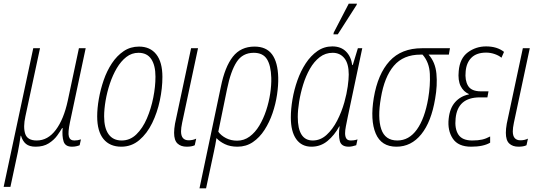

<svg xmlns="http://www.w3.org/2000/svg" viewBox="-56 -793 2964 1051"><path d="M-36 230 126 -529H163L83 -156Q70 -97 82 -60.5Q94 -24 145 -24Q206 -24 249.5 -82Q293 -140 315 -242L376 -529H413L327 -124Q315 -67 321 -45.5Q327 -24 351 -24Q370 -24 387 -30L380 2Q373 5 362 7.5Q351 10 338 10Q301 10 292 -19Q283 -48 287 -92H284Q275 -76 257.5 -51.5Q240 -27 211 -8.5Q182 10 139 10Q105 10 86.5 -5Q68 -20 59 -50H57Q50 -2 42 38L1 230Z M608 10Q545 10 510.5 -32Q476 -74 476 -156Q476 -200 485 -251.5Q494 -303 511.5 -354Q529 -405 556.5 -446.5Q584 -488 621 -513Q658 -538 705 -538Q766 -538 799.5 -495.5Q833 -453 833 -372Q833 -310 819 -243.5Q805 -177 777 -119.5Q749 -62 706.5 -26Q664 10 608 10ZM610 -24Q656 -24 690.5 -57.5Q725 -91 748 -144.5Q771 -198 783 -258.5Q795 -319 795 -373Q795 -435 772 -469.5Q749 -504 702 -504Q665 -504 635.5 -481Q606 -458 583.5 -420Q561 -382 545.5 -335.5Q530 -289 522 -242Q514 -195 514 -156Q514 -92 538.5 -58Q563 -24 610 -24Z M966 10Q934 10 915.5 -7.5Q897 -25 897 -66Q897 -87 902 -116L990 -529H1028L941 -121Q938 -107 936.5 -95Q935 -83 935 -74Q935 -25 977 -25Q999 -25 1018 -34L1010 2Q1002 6 991 8Q980 10 966 10Z M1153 -318Q1175 -427 1218.5 -482.5Q1262 -538 1337 -538Q1402 -538 1433.5 -495Q1465 -452 1467 -368Q1468 -326 1460.5 -275Q1453 -224 1436 -174Q1419 -124 1392 -82Q1365 -40 1328 -15Q1291 10 1244 10Q1204 10 1175 -4Q1146 -18 1129 -37Q1126 -18 1122.5 0Q1119 18 1115 37L1072 238H1036ZM1242 -23Q1280 -23 1310.5 -45.5Q1341 -68 1363.5 -105.5Q1386 -143 1401 -188.5Q1416 -234 1423 -280.5Q1430 -327 1429 -367Q1427 -435 1405 -469.5Q1383 -504 1333 -504Q1272 -504 1239.5 -454Q1207 -404 1187 -306L1139 -72Q1154 -51 1181 -37Q1208 -23 1242 -23Z M1649 10Q1595 10 1565.5 -31.5Q1536 -73 1536 -150Q1536 -196 1545 -249Q1554 -302 1572 -353Q1590 -404 1617.5 -446Q1645 -488 1681.5 -513.5Q1718 -539 1763 -539Q1810 -539 1838 -511Q1866 -483 1872 -437H1875L1903 -529H1927L1847 -150Q1842 -125 1837.5 -102.5Q1833 -80 1833 -64Q1833 -45 1840 -34.5Q1847 -24 1865 -24Q1871 -24 1880 -25Q1889 -26 1901 -30L1894 2Q1870 10 1853 10Q1812 10 1804 -21.5Q1796 -53 1803 -101H1801Q1775 -53 1737 -21.5Q1699 10 1649 10ZM1656 -24Q1698 -24 1731.5 -54.5Q1765 -85 1789.5 -132.5Q1814 -180 1829 -233Q1842 -280 1847.5 -320Q1853 -360 1853 -385Q1853 -445 1829 -474.5Q1805 -504 1765 -504Q1725 -504 1694 -480Q1663 -456 1640.5 -416.5Q1618 -377 1603.5 -330Q1589 -283 1581.5 -236.5Q1574 -190 1574 -153Q1574 -24 1656 -24ZM1769 -605 1771 -615 1853 -773H1898L1896 -766L1793 -605Z M2114 10Q2031 10 2000.5 -62.5Q1970 -135 1990 -257Q2012 -388 2076.5 -458.5Q2141 -529 2254 -529H2407L2401 -494H2290Q2327 -453 2333 -389.5Q2339 -326 2326 -253Q2305 -126 2250 -58Q2195 10 2114 10ZM2119 -24Q2183 -24 2226 -84Q2269 -144 2288 -254Q2300 -325 2297 -388.5Q2294 -452 2257 -494H2246Q2152 -494 2100 -433Q2048 -372 2029 -257Q2010 -148 2031 -86Q2052 -24 2119 -24Z M2523 10Q2452 10 2422.5 -34.5Q2393 -79 2400 -143Q2406 -201 2435.5 -234Q2465 -267 2510 -276L2511 -278Q2481 -291 2465.5 -322Q2450 -353 2455 -404Q2461 -474 2505 -506.5Q2549 -539 2605 -539Q2665 -539 2703 -509L2689 -477Q2675 -489 2652 -497Q2629 -505 2605 -505Q2553 -505 2525 -477.5Q2497 -450 2493 -402Q2488 -354 2506 -323.5Q2524 -293 2577 -293H2618L2612 -260H2571Q2449 -260 2438 -145Q2432 -89 2453 -56.5Q2474 -24 2529 -24Q2561 -24 2583 -29Q2605 -34 2627 -46V-12Q2590 10 2523 10Z M2782 10Q2750 10 2731.5 -7.5Q2713 -25 2713 -66Q2713 -87 2718 -116L2806 -529H2844L2757 -121Q2754 -107 2752.5 -95Q2751 -83 2751 -74Q2751 -25 2793 -25Q2815 -25 2834 -34L2826 2Q2818 6 2807 8Q2796 10 2782 10Z"/></svg>

Font: Noto Sans Condensed ExtraLight
Style: Italic
Weight: 200
Width: 3
Italic angle: -12°
Designer: Monotype Design Team
Foundry: Monotype Imaging Inc.
Version: Version 2.013; ttfautohint (v1.8.4.7-5d5b)